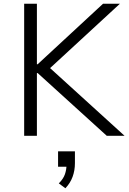

<svg xmlns="http://www.w3.org/2000/svg" viewBox="-20 -725 688 1025"><path d="M109 0V-705H177V-382H181L530 -705H620L223 -339L227 -380L645 0H550L181 -335H177V0ZM329 280 294 254Q318 230 326.5 205.5Q335 181 335 155L349 165H290V83H380V146Q380 185 367.5 219Q355 253 329 280Z"/></svg>

Font: Nunito Sans 8pt Light
Style: Regular
Weight: 300
Version: Version 3.101;gftools[0.9.27]